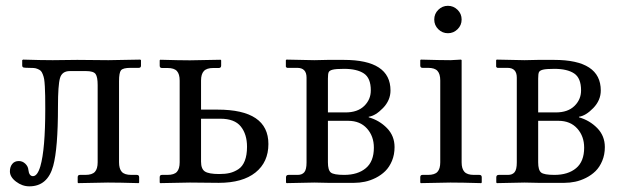

<svg xmlns="http://www.w3.org/2000/svg" viewBox="-20 -639 2178 671"><path d="M95.2 -23.4Q110.8 -23.4 121.1 -58.1Q138.2 -117.2 138.2 -258.8Q138.2 -286.6 137.9 -303.2Q137.7 -319.8 136.7 -336.9Q135.7 -354 134.3 -362.5Q132.8 -371.1 129.4 -379.6Q126 -388.2 122.3 -391.6Q118.7 -395 111.8 -397.9Q105 -400.9 97.7 -401.4Q90.3 -401.9 79.1 -401.9Q65.4 -401.9 61.5 -403.3Q57.6 -404.8 57.6 -411.1V-428.7L60.5 -430.7Q123.5 -428.7 164.1 -428.7L250 -429.7Q316.4 -428.7 358.9 -428.7L470.2 -430.7L472.7 -428.7V-409.2Q472.7 -401.9 464.8 -401.9H436.5Q409.7 -401.9 402.8 -393.3Q396 -384.8 396 -355.5V-71.8Q396 -49.3 405.5 -38.6Q415 -27.8 439 -27.8H458Q466.3 -27.8 466.3 -19.5V-1L464.4 1Q396 -1 356.9 -1L253.4 1L251.5 -1V-19.5Q251.5 -27.8 259.3 -27.8H278.3Q302.2 -27.8 311.8 -38.6Q321.3 -49.3 321.3 -71.8V-341.8Q321.3 -370.1 314 -380.4Q306.6 -390.6 280.8 -390.6H224.1Q196.8 -390.6 189.7 -366.2Q182.6 -341.8 182.6 -266.1Q182.6 -120.6 166 -59.6Q146.5 12.2 82.5 12.2Q57.6 12.2 36.1 -4.2Q14.6 -20.5 14.6 -40Q14.6 -55.7 22.7 -65.9Q30.8 -76.2 45.9 -76.2Q58.6 -76.2 68.4 -66.9Q78.1 -57.6 79.1 -45.9Q81.5 -23.4 95.2 -23.4Z M843.3 -126Q843.3 -169.9 821.5 -197Q799.8 -224.1 750 -224.1H682.6V-74.2Q682.6 -48.3 696.3 -39.6Q710 -30.8 746.1 -30.8Q767.1 -30.8 782.7 -34.4Q798.3 -38.1 813 -47.6Q827.6 -57.1 835.4 -76.9Q843.3 -96.7 843.3 -126ZM607.9 -71.8V-357.4Q607.9 -379.9 598.4 -390.6Q588.9 -401.4 564.9 -401.4H545.9Q538.1 -401.4 538.1 -409.7V-428.2L540 -430.2Q607.9 -428.2 643.6 -428.2L751 -430.2L752.9 -428.2V-409.7Q752.9 -401.4 744.6 -401.4H725.6Q702.1 -401.4 692.4 -390.6Q682.6 -379.9 682.6 -357.4V-255.9H740.2Q918 -255.9 918 -135.7Q918 -72.3 872.8 -36.1Q827.6 0 744.6 0L643.6 -1L540 1L538.1 -1V-19.5Q538.1 -27.8 545.9 -27.8H564.9Q588.9 -27.8 598.4 -38.6Q607.9 -49.3 607.9 -71.8Z M1126 -246.1H1187.5Q1229.5 -246.1 1252.7 -268.6Q1275.9 -291 1275.9 -323.2Q1275.9 -366.2 1251.7 -382.3Q1227.5 -398.4 1182.6 -398.4Q1153.8 -398.4 1142.6 -395.5Q1131.3 -392.6 1128.7 -386.7Q1126 -380.9 1126 -364.3ZM1126 -216.8V-71.8Q1126 -44.4 1136.2 -36.1Q1146.5 -27.8 1182.6 -27.8Q1230.5 -27.8 1258.5 -51.3Q1286.6 -74.7 1286.6 -123Q1286.6 -163.1 1262.5 -189.9Q1238.3 -216.8 1196.8 -216.8ZM981.9 1 979.5 -1V-19Q979.5 -27.8 988.3 -27.8H1020.5Q1035.6 -27.8 1043.5 -37.1Q1051.3 -46.4 1051.3 -71.3V-367.7Q1051.3 -401.9 1018.6 -401.9H984.4Q982.4 -401.9 980.7 -403.6Q979 -405.3 979 -406.7V-428.7L981 -430.7L1078.6 -428.7L1124.5 -429.7H1181.6Q1344.7 -429.7 1344.7 -322.8Q1344.7 -288.6 1318.6 -261.5Q1292.5 -234.4 1268.6 -231V-229Q1306.2 -218.3 1332.5 -191.2Q1358.9 -164.1 1358.9 -125Q1358.9 -98.6 1349.9 -76.9Q1340.8 -55.2 1326.4 -41Q1312 -26.9 1293 -17.3Q1273.9 -7.8 1255.1 -3.9Q1236.3 0 1217.8 0H1126L1078.6 -1Z M1593.3 -428.7V-71.8Q1593.3 -49.3 1603 -38.6Q1612.8 -27.8 1636.2 -27.8H1655.3Q1663.6 -27.8 1663.6 -19.5V-1L1661.6 1Q1593.3 -1 1554.2 -1L1450.7 1L1448.7 -1V-19.5Q1448.7 -27.8 1456.5 -27.8H1475.6Q1499.5 -27.8 1509 -38.6Q1518.6 -49.3 1518.6 -71.8V-357.9Q1518.6 -380.4 1509 -391.1Q1499.5 -401.9 1475.6 -401.9H1456.5Q1448.7 -401.9 1448.7 -410.2V-428.7L1450.7 -430.7Q1518.6 -428.7 1554.2 -428.7L1591.3 -430.7ZM1511.7 -536.9Q1497.6 -550.8 1497.6 -570.8Q1497.6 -590.8 1511.7 -604.7Q1525.9 -618.7 1545.4 -618.7Q1564.9 -618.7 1579.1 -604.7Q1593.3 -590.8 1593.3 -570.8Q1593.3 -550.8 1579.1 -536.9Q1564.9 -522.9 1545.4 -522.9Q1525.9 -522.9 1511.7 -536.9Z M1860.8 -246.1H1922.4Q1964.4 -246.1 1987.5 -268.6Q2010.7 -291 2010.7 -323.2Q2010.7 -366.2 1986.6 -382.3Q1962.4 -398.4 1917.5 -398.4Q1888.7 -398.4 1877.4 -395.5Q1866.2 -392.6 1863.5 -386.7Q1860.8 -380.9 1860.8 -364.3ZM1860.8 -216.8V-71.8Q1860.8 -44.4 1871.1 -36.1Q1881.3 -27.8 1917.5 -27.8Q1965.3 -27.8 1993.4 -51.3Q2021.5 -74.7 2021.5 -123Q2021.5 -163.1 1997.3 -189.9Q1973.1 -216.8 1931.6 -216.8ZM1716.8 1 1714.4 -1V-19Q1714.4 -27.8 1723.1 -27.8H1755.4Q1770.5 -27.8 1778.3 -37.1Q1786.1 -46.4 1786.1 -71.3V-367.7Q1786.1 -401.9 1753.4 -401.9H1719.2Q1717.3 -401.9 1715.6 -403.6Q1713.9 -405.3 1713.9 -406.7V-428.7L1715.8 -430.7L1813.5 -428.7L1859.4 -429.7H1916.5Q2079.6 -429.7 2079.6 -322.8Q2079.6 -288.6 2053.5 -261.5Q2027.3 -234.4 2003.4 -231V-229Q2041 -218.3 2067.4 -191.2Q2093.8 -164.1 2093.8 -125Q2093.8 -98.6 2084.7 -76.9Q2075.7 -55.2 2061.3 -41Q2046.9 -26.9 2027.8 -17.3Q2008.8 -7.8 1990 -3.9Q1971.2 0 1952.6 0H1860.8L1813.5 -1Z"/></svg>

Font: Libertinage
Style: b
Weight: 400
Designer: OSP
Foundry: OSP
Version: Version 1.0; 2008; OFL relea